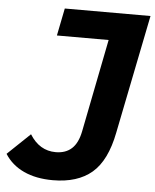

<svg xmlns="http://www.w3.org/2000/svg" viewBox="-125 -747 732 906"><g transform="rotate(5 241.0 -294.0)"><path d="M-69 7 38 -95Q84 -21 161 -21Q208 -21 237 -47.5Q266 -74 277 -130L364 -570H119L145 -700H551L438 -138Q412 -4 344 54Q276 112 159 112Q79 112 21 85Q-37 58 -69 7Z"/></g></svg>

Font: Montserrat Alternates
Style: Bold Italic
Weight: 700
Italic angle: -11.3°
Designer: Julieta Ulanovsky
Foundry: Julieta Ulanovsky
Version: Version 7.200